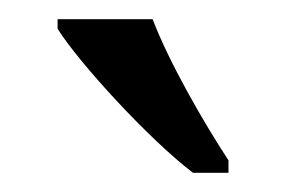

<svg xmlns="http://www.w3.org/2000/svg" viewBox="-20 -786 298 200"><path d="M181 -606H218V-619C193 -657 156 -721 139 -766H40V-756C62 -721 134 -642 181 -606Z"/></svg>

Font: Noto Serif Sinhala Condensed
Style: Regular
Weight: 400
Width: 3
Designer: Jelle Bosma - Monotype Design Team
Foundry: Monotype Imaging Inc.
Version: Version 2.007